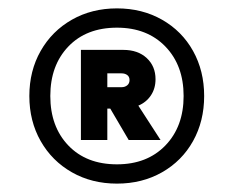

<svg xmlns="http://www.w3.org/2000/svg" viewBox="-20 -725 557 458"><path d="M467 -496Q467 -436 440.5 -388.5Q414 -341 366.5 -314Q319 -287 259 -287Q199 -287 151.5 -314Q104 -341 77 -388.5Q50 -436 50 -496Q50 -556 77 -603.5Q104 -651 151.5 -678Q199 -705 259 -705Q319 -705 366.5 -678Q414 -651 440.5 -603.5Q467 -556 467 -496ZM418 -496Q418 -569 374.5 -614Q331 -659 259 -659Q186 -659 143 -614Q100 -569 100 -496Q100 -423 143 -378Q186 -333 259 -333Q331 -333 374.5 -378Q418 -423 418 -496ZM310 -473 363 -391H287L243 -466H236V-391H173V-606H274Q309 -606 330 -586.5Q351 -567 351 -536Q351 -514 340 -497.5Q329 -481 310 -473ZM236 -517H270Q278 -517 283.5 -521.5Q289 -526 289 -534Q289 -542 283.5 -546Q278 -550 270 -550H236Z"/></svg>

Font: IBM-Poppins
Style: Poppins-Medium
Weight: 500
Designer: Mike Abbink, Paul van der Laan, Pieter van Rosmalen, Ben Mitchell, Mark Frömberg
Foundry: Bold Monday
Version: Version 1.1